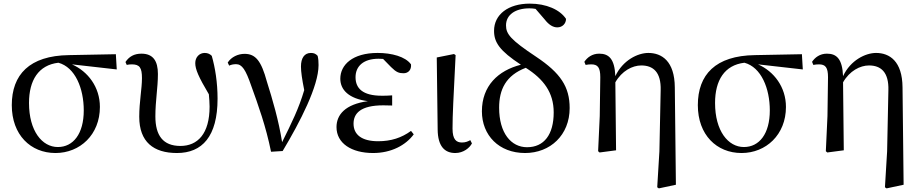

<svg xmlns="http://www.w3.org/2000/svg" viewBox="-20 -829 5080 1059"><path d="M286 15C421 15 531 -86 531 -239C531 -349 465 -435 377 -474L624 -446L619 -530L360 -525C142 -522 45 -417 45 -249C45 -85 149 15 286 15ZM302 -483C395 -458 442 -341 442 -220C442 -91 384 -18 299 -18C212 -18 140 -107 140 -261C140 -386 192 -470 302 -483Z M956 15C1095 15 1180 -76 1180 -285C1180 -373 1167 -455 1148 -521C1138 -531 1126 -537 1109 -537C1080 -537 1057 -514 1057 -481C1057 -447 1075 -405 1132 -309C1134 -285 1136 -263 1136 -241C1136 -91 1070 -24 975 -24C879 -24 837 -82 837 -187C837 -274 851 -344 851 -421C851 -492 825 -533 760 -533C720 -533 692 -517 672 -487L679 -471C687 -473 697 -474 707 -474C750 -474 763 -456 763 -398C763 -340 748 -267 748 -185C748 -46 827 15 956 15Z M1475 8 1539 4C1636 -158 1737 -354 1737 -470C1737 -490 1736 -504 1732 -521C1722 -532 1712 -537 1695 -537C1659 -537 1640 -509 1640 -462C1640 -433 1646 -392 1658 -332C1628 -230 1588 -150 1536 -45C1517 -165 1483 -281 1452 -379C1421 -493 1390 -532 1329 -532C1293 -532 1256 -515 1236 -484L1244 -467C1254 -472 1267 -475 1282 -475C1315 -475 1335 -445 1366 -355C1404 -250 1447 -131 1475 8Z M2038 15C2138 15 2218 -28 2262 -88L2247 -107C2195 -69 2137 -50 2066 -50C1974 -50 1930 -87 1930 -147C1930 -203 1968 -248 2094 -248C2105 -248 2116 -248 2143 -247V-303C2119 -301 2103 -301 2086 -301C1980 -301 1941 -342 1941 -403C1941 -465 1986 -505 2068 -505L2093 -504L2137 -459C2166 -430 2181 -425 2206 -425C2232 -425 2250 -444 2247 -474C2216 -517 2140 -537 2063 -537C1924 -537 1857 -471 1857 -395C1857 -334 1903 -285 2009 -271C1884 -254 1836 -196 1836 -128C1836 -39 1918 15 2038 15Z M2491 15C2536 15 2570 -13 2583 -38L2574 -56C2561 -49 2548 -43 2528 -43C2497 -43 2476 -59 2476 -120C2476 -196 2481 -284 2493 -525L2484 -531L2389 -512L2394 -114C2395 -23 2432 15 2491 15Z M2876 15C3015 15 3122 -84 3122 -233C3122 -350 3072 -426 2937 -516C2797 -609 2771 -641 2771 -689C2771 -748 2823 -783 2900 -783C2912 -783 2923 -782 2934 -780L2984 -722C3008 -691 3031 -678 3054 -678C3082 -678 3102 -699 3102 -725C3068 -776 2993 -809 2902 -809C2783 -809 2705 -749 2705 -659C2705 -595 2736 -549 2853 -472C2727 -440 2638 -355 2638 -215C2638 -83 2732 15 2876 15ZM2880 -455C2978 -393 3034 -319 3034 -209C3034 -87 2981 -17 2887 -17C2799 -17 2733 -95 2733 -235C2733 -335 2770 -413 2880 -455Z M3605 204 3614 210 3708 190 3702 -347C3701 -492 3630 -537 3556 -537C3498 -537 3415 -497 3374 -409C3370 -506 3337 -533 3285 -533C3246 -533 3219 -512 3203 -488L3210 -471C3221 -473 3231 -474 3241 -474C3277 -474 3291 -457 3291 -403L3288 -189L3279 5L3287 12L3378 0L3374 -375C3410 -438 3468 -468 3517 -468C3582 -468 3627 -432 3624 -331L3617 6Z M4070 15C4205 15 4315 -86 4315 -239C4315 -349 4249 -435 4161 -474L4408 -446L4403 -530L4144 -525C3926 -522 3829 -417 3829 -249C3829 -85 3933 15 4070 15ZM4086 -483C4179 -458 4226 -341 4226 -220C4226 -91 4168 -18 4083 -18C3996 -18 3924 -107 3924 -261C3924 -386 3976 -470 4086 -483Z M4861 204 4870 210 4964 190 4958 -347C4957 -492 4886 -537 4812 -537C4754 -537 4671 -497 4630 -409C4626 -506 4593 -533 4541 -533C4502 -533 4475 -512 4459 -488L4466 -471C4477 -473 4487 -474 4497 -474C4533 -474 4547 -457 4547 -403L4544 -189L4535 5L4543 12L4634 0L4630 -375C4666 -438 4724 -468 4773 -468C4838 -468 4883 -432 4880 -331L4873 6Z"/></svg>

Font: Noto Serif JP Medium
Style: Regular
Weight: 500
Designer: Ryoko NISHIZUKA 西塚涼子 (kana & ideographs); Frank Grießhammer (Latin, Greek & Cyrillic); Wenlong ZHANG 张文龙 (bopomofo); San
Foundry: Adobe
Version: Version 2.001;hotconv 1.1.0;makeotfexe 2.6.0